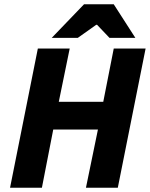

<svg xmlns="http://www.w3.org/2000/svg" viewBox="-20 -878 701 898"><path d="M27 0 157 -651H306L255 -402H463L512 -651H661L531 0H382L438 -272H229L176 0ZM222 -701 373 -858H512L613 -701H492L434 -762H430L344 -701Z"/></svg>

Font: Source Sans 3 ExtraBold
Style: Italic
Weight: 800
Italic angle: -11°
Version: Version 3.052;hotconv 1.1.0;makeotfexe 2.6.0